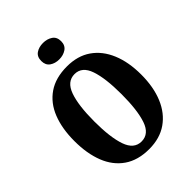

<svg xmlns="http://www.w3.org/2000/svg" viewBox="-263 -1068 1209 1209"><g transform="rotate(-45 342.0 -463.0)"><path d="M343 10Q243 10 176.5 -36Q110 -82 77.5 -165Q45 -248 45 -359Q45 -470 77.5 -552Q110 -634 176.5 -679.5Q243 -725 344 -725Q439 -725 504.5 -679.5Q570 -634 604.5 -551.5Q639 -469 639 -358Q639 -247 604.5 -164.5Q570 -82 504 -36Q438 10 343 10ZM343 -58Q410 -58 437 -137Q464 -216 464 -358Q464 -500 437 -578.5Q410 -657 344 -657Q277 -657 249 -578.5Q221 -500 221 -358Q221 -216 248.5 -137Q276 -58 343 -58ZM342 -790Q305 -790 279.5 -808Q254 -826 254 -863Q254 -901 279.5 -918.5Q305 -936 342 -936Q378 -936 404.5 -918.5Q431 -901 431 -863Q431 -826 404.5 -808Q378 -790 342 -790Z"/></g></svg>

Font: Noto Serif ExtraCondensed Black
Style: Regular
Weight: 900
Width: 2
Designer: Monotype Design Team
Foundry: Monotype Imaging Inc.
Version: Version 2.015; ttfautohint (v1.8.4.7-5d5b)